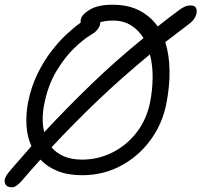

<svg xmlns="http://www.w3.org/2000/svg" viewBox="-37 -731 852 812"><path d="M14 61Q-12 61 -16.5 42Q-21 23 -2 0Q22 -29 47 -57Q72 -85 96 -113Q78 -152 75 -200Q72 -248 82 -300Q95 -364 121 -417.5Q147 -471 179.5 -513.5Q212 -556 245 -586.5Q278 -617 304 -635Q303 -641 305 -650Q309 -670 343.5 -690.5Q378 -711 439 -711Q505 -711 552.5 -686.5Q600 -662 630 -619Q670 -651 712 -682Q731 -697 743.5 -702.5Q756 -708 771 -708Q788 -708 793 -695Q798 -682 790.5 -663.5Q783 -645 763 -630Q711 -591 662 -553Q679 -499 680 -432Q681 -365 666 -290Q649 -206 599 -138Q549 -70 474.5 -30Q400 10 310 10Q251 10 207 -7.5Q163 -25 134 -56Q95 -13 54 35Q31 61 14 61ZM150 -290Q137 -224 150 -172Q247 -276 349.5 -375Q452 -474 570 -570Q549 -604 517 -624Q485 -644 440 -644Q424 -644 410.5 -642Q397 -640 387 -637Q388 -625 378 -610Q368 -595 348 -584Q317 -566 277 -527.5Q237 -489 201.5 -430Q166 -371 150 -290ZM598 -300Q608 -351 608.5 -403Q609 -455 597 -501Q477 -402 375.5 -305Q274 -208 181 -108Q201 -84 233 -70Q265 -56 310 -56Q378 -56 438 -86Q498 -116 540.5 -170.5Q583 -225 598 -300Z"/></svg>

Font: Shantell Sans Normal
Style: Italic
Weight: 300
Italic angle: -11.31°
Designer: Stephen Nixon, Anya Danilova, Shantell Martin
Foundry: Arrow Type
Version: Version 1.008;[a672d596b]